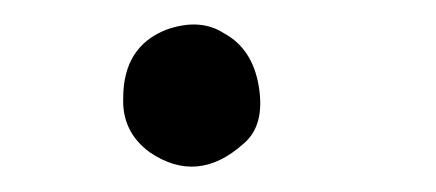

<svg xmlns="http://www.w3.org/2000/svg" viewBox="-20 -113 354 156"><path d="M115.2 -88.9Q142.6 -98.6 162.1 -85.9Q185.5 -73.2 190.4 -42Q195.3 -10.7 177.7 3.9Q140.6 37.1 101.6 10.7Q79.1 -5.9 80.1 -33.2Q80.1 -75.2 115.2 -88.9Z"/></svg>

Font: JasonHandwriting2
Style: Regular
Weight: 400
Version: Version 1.05.10